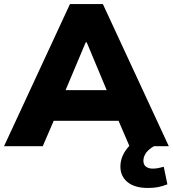

<svg xmlns="http://www.w3.org/2000/svg" viewBox="-26 -725 857 952"><path d="M-6 0 321 -705H484L811 0H616L533 -193L607 -126H195L269 -193L186 0ZM399 -515 281 -235 255 -278H547L521 -235L404 -515ZM707 207Q642 207 606.5 178Q571 149 571 101Q571 55 602 14Q633 -27 682 -49L737 0Q721 9 709 20.5Q697 32 691 45Q685 58 685 71Q685 92 698 101.5Q711 111 730 111Q746 111 758.5 108.5Q771 106 786 102L804 189Q778 199 756.5 203Q735 207 707 207Z"/></svg>

Font: Nunito Sans 8pt Black
Style: Regular
Weight: 900
Version: Version 3.101;gftools[0.9.27]